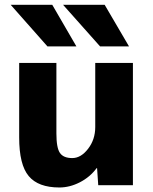

<svg xmlns="http://www.w3.org/2000/svg" viewBox="-20 -787 650 816"><path d="M25.4 -766.6H202.1L304.7 -589.8H181.6ZM61.5 -203.1V-519.5H219.7V-219.7Q219.7 -158.2 234.9 -136.7Q250 -115.2 287.1 -115.2Q324.2 -115.2 354.5 -154.8Q384.8 -194.3 384.8 -247.1V-519.5H544.9V0H397.5L392.6 -72.3H390.6Q362.3 -34.2 319.3 -12.2Q276.4 9.8 232.4 9.8Q142.6 9.8 102.1 -38.6Q61.5 -86.9 61.5 -203.1ZM248 -766.6H424.8L528.3 -589.8H405.3Z"/></svg>

Font: GenEi M Gothic v2 Heavy
Style: Regular
Weight: 800
Version: Version 2.0